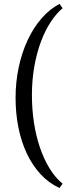

<svg xmlns="http://www.w3.org/2000/svg" viewBox="-20 -801 357 975"><path d="M282.2 153.8Q227.1 128.4 185.3 82.8Q143.6 37.1 115.5 -22.9Q87.4 -83 73.2 -154.8Q59.1 -226.6 59.1 -304.2Q59.1 -384.3 75 -459Q90.8 -533.7 120.1 -596.7Q149.4 -659.7 190.7 -707.3Q231.9 -754.9 282.2 -781.2L297.9 -759.3Q266.1 -732.9 237.8 -689.9Q209.5 -647 188.2 -590.3Q167 -533.7 154.5 -464.8Q142.1 -396 142.1 -317.9Q142.1 -246.6 152.3 -179Q162.6 -111.3 182.6 -52.5Q202.6 6.3 231.4 53.7Q260.3 101.1 297.9 131.8Z"/></svg>

Font: Subset of Gentium
Style: Regular
Weight: 400
Designer: J. Victor Gaultney
Version: Version 1.02; 2005; OFL release